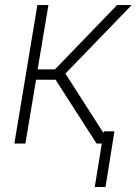

<svg xmlns="http://www.w3.org/2000/svg" viewBox="-20 -566 539 757"><path d="M36.6 0 127.4 -545.9H170.9L128.4 -292.5H196.8L441.4 -545.9H499L237.8 -275.9L414.6 0H360.8L199.2 -251.5H122.1L80.1 0ZM431.2 -48.3 396 171.4H353.5L389.2 -48.3Z"/></svg>

Font: Inter Tight ExtraLight
Style: Italic
Weight: 250
Italic angle: -9.39999°
Designer: Rasmus Andersson
Foundry: rsms
Version: Version 3.004